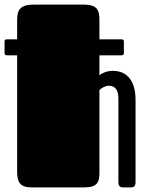

<svg xmlns="http://www.w3.org/2000/svg" viewBox="-30 -820 658 840"><path d="M405 -732C405 -779 393 -800 334 -800H120C58 -800 45 -777 45 -732V-648H0C-7 -648 -10 -645 -10 -638V-588C-10 -581 -6 -578 0 -578H45V-68C45 -23 58 0 109 0H335C398 0 405 -23 405 -68V-426C414 -435 431 -445 446 -445C475 -445 488 -425 488 -388V-23C488 -12 491 0 508 0H539C551 0 563 -1 563 -23V-383C563 -466 526 -510 464 -510C440 -510 419 -502 405 -491V-578H501C508 -578 512 -581 512 -588V-638C512 -645 509 -648 501 -648H405Z"/></svg>

Font: Fascinate
Style: Regular
Weight: 900
Designer: Astigmatic (AOETI)
Foundry: Astigmatic (AOETI)
Version: Version 1.000